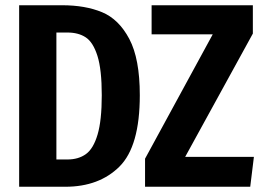

<svg xmlns="http://www.w3.org/2000/svg" viewBox="-20 -712 1004 732"><path d="M513 -349Q513 -154 435.5 -77Q358 0 229 0H53V-692H217Q305 -692 369 -665.5Q433 -639 473 -563.5Q513 -488 513 -349ZM195 -588V-104H237Q279 -104 307.5 -124.5Q336 -145 352 -199Q368 -253 368 -349Q368 -447 351.5 -499Q335 -551 307 -569.5Q279 -588 237 -588ZM944 -692V-584L686 -114H948L934 0H533V-107L791 -581H558V-692Z"/></svg>

Font: Fira Sans Extra Condensed SemiBold
Style: Regular
Weight: 600
Width: 1
Designer: Carrois Corporate & Edenspiekermann AG
Foundry: Carrois Corporate GbR & Edenspiekermann AG
Version: Version 4.203